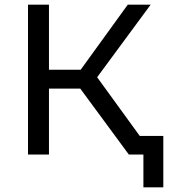

<svg xmlns="http://www.w3.org/2000/svg" viewBox="-20 -664 734 825"><path d="M324.8 -283.4 533.6 0H638.5L397.4 -332.1L627.4 -644H529L326.6 -364.3H190.4V-644H100.3V0H190.4V-283.4ZM681.7 -80H533.6V0H596.2V140.8H681.7Z"/></svg>

Font: Montserrat Ace
Style: Regular
Weight: 500
Designer: Julieta Ulanovsky
Foundry: Julieta Ulanovsky
Version: Version 1